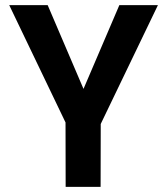

<svg xmlns="http://www.w3.org/2000/svg" viewBox="-20 -731 640 751"><path d="M306.6 -383.3 446.8 -710.9H597.7L374 -246.1L373.5 0H236.8L236.3 -252L16.1 -710.9H166.5Z"/></svg>

Font: TypoPRO Roboto Mono
Style: Bold
Weight: 700
Designer: Google
Version: Version 2.000986; 2015; ttfautohint (v1.3)